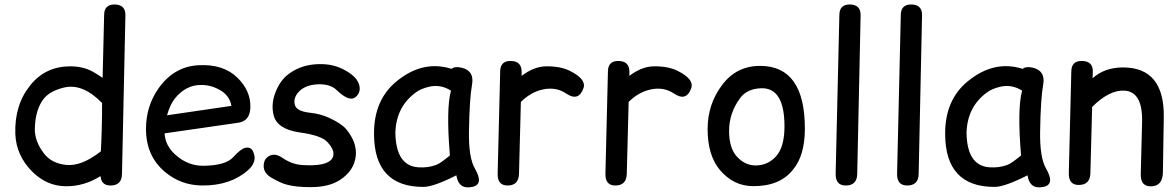

<svg xmlns="http://www.w3.org/2000/svg" viewBox="-20 -806 5244 856"><path d="M489.3 -786.1Q445.3 -785.2 444.3 -740.7L437.5 -459Q418.5 -472.2 395.5 -485.4Q351.6 -510.3 293 -510.3Q183.6 -510.3 115.7 -426.8Q43.9 -338.4 48.3 -208.5Q52.2 -112.3 124.5 -40Q189.5 23.9 273.9 24.4Q356 24.9 428.2 -21Q431.6 20 470.7 21Q523.4 22 523.9 -31.2L539.1 -737.8Q540 -786.1 489.3 -786.1ZM429.7 -131.3Q342.3 -63 273.9 -70.8Q209 -78.1 175.8 -122.1Q134.3 -176.3 135.3 -231.9Q137.2 -318.4 175.8 -366.7Q203.1 -400.4 264.6 -415.5Q348.6 -436 435.1 -346.7Q435.1 -232.9 429.7 -131.3Z M713.9 -211.4 1042 -258.8Q1094.2 -266.1 1096.2 -326.2Q1098.6 -400.9 1038.6 -459.5Q975.1 -522 862.3 -515.1Q753.9 -508.3 685.5 -410.2Q630.9 -331.5 630.9 -231Q630.9 -108.9 717.8 -37.6Q787.6 20 880.9 21Q1007.8 22 1085.9 -47.4Q1130.4 -86.9 1107.4 -132.3Q1097.7 -151.9 1074.2 -147Q1053.2 -142.6 1020.5 -106Q986.3 -67.9 886.7 -66.9Q818.4 -66.4 763.7 -114.7Q716.3 -156.2 713.9 -211.4ZM724.6 -292Q738.3 -340.3 759.8 -367.2Q808.6 -427.2 876 -427.2Q924.3 -427.7 967.3 -400.4Q1004.4 -376.5 1011.7 -334Z M1326.7 -70.3Q1281.7 -73.2 1238.8 -102.5Q1203.6 -126.5 1176.3 -108.4Q1153.8 -93.8 1155.8 -61.5Q1157.7 -32.2 1191.9 -12.7Q1230 9.3 1256.3 16.6Q1299.3 28.8 1367.7 28.3Q1448.7 27.8 1497.6 -4.9Q1558.1 -45.4 1565.9 -108.4Q1573.2 -169.9 1523.9 -229.5Q1502.9 -254.9 1449.2 -279.8Q1409.7 -298.3 1363.3 -303.2Q1304.2 -309.6 1295.4 -335.9Q1285.6 -366.2 1309.6 -394Q1337.9 -427.2 1397 -430.2Q1452.1 -432.1 1480.5 -404.8Q1537.1 -350.1 1564.9 -373Q1587.4 -391.1 1583 -420.4Q1576.2 -464.8 1506.3 -499Q1452.6 -525.4 1381.3 -519Q1317.9 -513.2 1269.5 -478Q1228.5 -448.7 1207.5 -392.6Q1188 -341.8 1199.7 -293Q1214.8 -230.5 1314.9 -215.8Q1411.6 -202.6 1439 -173.3Q1480 -129.4 1460.4 -98.6Q1436 -63 1326.7 -70.3Z M1868.2 27.3Q1913.6 26.9 2014.6 -24.4Q2024.4 40 2085.4 27.3Q2138.7 16.6 2097.2 -54.7Q2068.8 -103.5 2070.8 -220.7Q2073.2 -367.7 2084.5 -428.7Q2095.7 -491.2 2037.1 -504.4Q2007.3 -511.2 1993.2 -499Q1865.2 -539.6 1748 -443.4Q1646 -359.9 1647.5 -207Q1648.9 27.8 1868.2 27.3ZM1924.8 -70.8Q1887.7 -57.1 1845.2 -60.1Q1744.1 -66.9 1742.7 -216.3Q1747.1 -331.1 1834 -394Q1855.5 -410.2 1891.6 -418.9Q1943.4 -431.6 1990.7 -401.9Q1968.3 -322.8 1985.8 -112.8Q1942.4 -77.1 1924.8 -70.8Z M2255.9 -534.2Q2210.9 -534.2 2210 -488.8L2198.7 -32.2Q2197.3 20 2241.2 21Q2292.5 22 2293.9 -31.2L2302.2 -351.6Q2348.1 -397 2403.3 -407.7Q2460 -418.9 2503.9 -389.2Q2560.1 -351.1 2581.5 -413.6Q2594.7 -453.1 2520.5 -490.2Q2478.5 -511.2 2413.6 -510.3Q2360.4 -509.3 2305.7 -467.8Q2305.7 -477.1 2305.7 -485.8Q2305.7 -534.2 2255.9 -534.2Z M2736.3 -534.2Q2691.4 -534.2 2690.4 -488.8L2679.2 -32.2Q2677.7 20 2721.7 21Q2772.9 22 2774.4 -31.2L2782.7 -351.6Q2828.6 -397 2883.8 -407.7Q2940.4 -418.9 2984.4 -389.2Q3040.5 -351.1 3062 -413.6Q3075.2 -453.1 3001 -490.2Q2959 -511.2 2894 -510.3Q2840.8 -509.3 2786.1 -467.8Q2786.1 -477.1 2786.1 -485.8Q2786.1 -534.2 2736.3 -534.2Z M3375 -412.6Q3478 -414.6 3477.5 -240.7Q3477.1 -148.9 3438.5 -107.4Q3401.9 -68.4 3348.6 -68.4Q3301.8 -68.4 3265.6 -107.4Q3230.5 -145.5 3230.5 -222.2Q3230.5 -301.8 3279.3 -368.2Q3311 -411.1 3375 -412.6ZM3371.1 -512.2Q3264.6 -513.2 3200.2 -428.2Q3134.8 -342.3 3134.8 -231Q3134.8 -113.3 3189.5 -48.3Q3250 23.4 3336.9 23.9Q3457 24.9 3515.6 -49.8Q3567.9 -111.8 3568.4 -231Q3568.8 -510.7 3371.1 -512.2Z M3767.1 -786.1Q3723.1 -785.2 3722.2 -740.7L3705.6 -32.2Q3704.6 20 3748.5 21Q3801.3 22 3801.8 -31.2L3816.9 -737.8Q3817.9 -786.1 3767.1 -786.1Z M4041 -786.1Q3997.1 -785.2 3996.1 -740.7L3979.5 -32.2Q3978.5 20 4022.5 21Q4075.2 22 4075.7 -31.2L4090.8 -737.8Q4091.8 -786.1 4041 -786.1Z M4414.6 27.3Q4460 26.9 4561 -24.4Q4570.8 40 4631.8 27.3Q4685.1 16.6 4643.6 -54.7Q4615.2 -103.5 4617.2 -220.7Q4619.6 -367.7 4630.9 -428.7Q4642.1 -491.2 4583.5 -504.4Q4553.7 -511.2 4539.6 -499Q4411.6 -539.6 4294.4 -443.4Q4192.4 -359.9 4193.8 -207Q4195.3 27.8 4414.6 27.3ZM4471.2 -70.8Q4434.1 -57.1 4391.6 -60.1Q4290.5 -66.9 4289.1 -216.3Q4293.5 -331.1 4380.4 -394Q4401.9 -410.2 4438 -418.9Q4489.7 -431.6 4537.1 -401.9Q4514.6 -322.8 4532.2 -112.8Q4488.8 -77.1 4471.2 -70.8Z M4802.2 -534.2Q4757.3 -534.2 4756.3 -488.8L4745.1 -34.7Q4743.7 17.6 4787.6 18.6Q4839.8 19.5 4841.3 -33.7L4849.1 -329.1Q4926.8 -406.7 4994.6 -401.9Q5075.2 -396 5071.8 -261.2L5065.9 -29.8Q5064.5 29.3 5117.7 24.4Q5163.6 20.5 5164.6 -38.6L5168.5 -282.7Q5171.9 -504.9 4987.3 -505.4Q4904.3 -505.4 4851.1 -457Q4851.6 -471.7 4852.1 -485.8Q4853.5 -534.2 4802.2 -534.2Z"/></svg>

Font: Comic Relief
Style: Regular
Weight: 400
Designer: Jeff Davis
Foundry: Loudifier
Version: Version 1.200; ttfautohint (v1.8.4.7-5d5b)